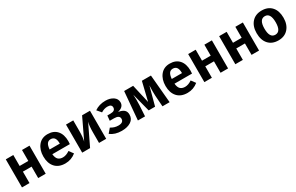

<svg xmlns="http://www.w3.org/2000/svg" viewBox="180 -1835 4837 3140"><g transform="rotate(-30 2599.0 -265.0)"><path d="M374 0V-216H210V0H68V-530H210V-323H374V-530H516V0Z M1103 -277Q1103 -267 1100 -222H769Q776 -150 808 -120Q840 -90 895 -90Q958 -90 1024 -136L1083 -56Q994 16 882 16Q757 16 690 -59Q623 -134 623 -262Q623 -386 687 -466Q751 -546 864 -546Q977 -546 1040 -475Q1103 -404 1103 -277ZM962 -311V-317Q962 -449 867 -449Q823 -449 799 -416.5Q775 -384 769 -311Z M1658 -530V0H1523V-201Q1523 -320 1542 -390L1354 0H1205V-530H1342V-327Q1342 -210 1323 -140L1509 -530Z M1957 -546Q2043 -546 2101.5 -506.5Q2160 -467 2160 -400Q2160 -311 2046 -283Q2117 -272 2152 -241.5Q2187 -211 2187 -154Q2187 -71 2120.5 -27.5Q2054 16 1946 16Q1819 16 1733 -49L1801 -129Q1867 -87 1941 -87Q2039 -87 2039 -160Q2039 -226 1936 -226H1856L1865 -321H1925Q2016 -321 2016 -387Q2016 -446 1937 -446Q1875 -446 1816 -408L1750 -485Q1837 -546 1957 -546Z M2809 -530 2856 0H2721L2706 -204Q2701 -287 2707 -404L2613 -55H2492L2402 -403Q2409 -308 2404 -205L2392 0H2257L2303 -530H2473L2553 -179L2638 -530Z M3410 -277Q3410 -267 3407 -222H3076Q3083 -150 3115 -120Q3147 -90 3202 -90Q3265 -90 3331 -136L3390 -56Q3301 16 3189 16Q3064 16 2997 -59Q2930 -134 2930 -262Q2930 -386 2994 -466Q3058 -546 3171 -546Q3284 -546 3347 -475Q3410 -404 3410 -277ZM3269 -311V-317Q3269 -449 3174 -449Q3130 -449 3106 -416.5Q3082 -384 3076 -311Z M3818 0V-216H3654V0H3512V-530H3654V-323H3818V-530H3960V0Z M4403 0V-216H4239V0H4097V-530H4239V-323H4403V-530H4545V0Z M5160 -265Q5160 -138 5092 -61Q5024 16 4906 16Q4787 16 4719.5 -58.5Q4652 -133 4652 -265Q4652 -393 4720 -469.5Q4788 -546 4907 -546Q5026 -546 5093 -471.5Q5160 -397 5160 -265ZM4907 -440Q4800 -440 4800 -265Q4800 -90 4906 -90Q5012 -90 5012 -265Q5012 -440 4907 -440Z"/></g></svg>

Font: Fira Sans SemiBold
Style: Regular
Weight: 600
Designer: bBox Type GmbH & Carrois Corporate GbR & Edenspiekermann AG
Foundry: bBox Type GmbH & Carrois Corporate GbR & Edenspiekermann AG
Version: Version 4.301;PS 004.301;hotconv 1.0.88;makeotf.lib2.5.64775